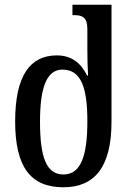

<svg xmlns="http://www.w3.org/2000/svg" viewBox="-20 -780 566 811"><path d="M248 11C380 11 451 -75 451 -266V-760H286V-716H294C327 -716 349 -707 349 -658V-569C349 -533 350 -493 352 -461H348C323 -511 285 -546 220 -546C106 -546 44 -459 44 -267C44 -75 109 11 248 11ZM248 -43C176 -43 149 -115 149 -266C149 -408 176 -486 244 -486C324 -486 349 -407 349 -267C349 -123 322 -43 248 -43Z"/></svg>

Font: Noto Serif Georgian Condensed Medium
Style: Regular
Weight: 500
Width: 3
Designer: Monotype Design Team, Akaki Razmadze
Foundry: Google LLC
Version: Version 2.003